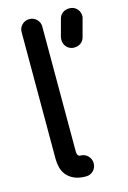

<svg xmlns="http://www.w3.org/2000/svg" viewBox="-113 -779 557 834"><g transform="rotate(-15 166.0 -362.0)"><path d="M167 -94Q187 -94 200.5 -80Q214 -66 214 -47Q214 -27 200.5 -13.5Q187 0 167 0Q136 0 115 -9.5Q94 -19 81.5 -34Q69 -49 64 -68Q59 -87 59 -107V-678Q59 -697 72.5 -710.5Q86 -724 106 -724Q125 -724 138.5 -710.5Q152 -697 152 -678V-114Q152 -106 155.5 -100Q159 -94 167 -94ZM239 -690Q243 -706 255.5 -715Q268 -724 284 -724H290Q293 -724 297 -723Q313 -719 322.5 -706.5Q332 -694 332 -677Q332 -674 331.5 -671.5Q331 -669 330 -666L309 -588Q305 -572 292.5 -563Q280 -554 265 -554H258Q255 -554 252 -555Q236 -559 226.5 -571.5Q217 -584 217 -600Q217 -604 217.5 -606.5Q218 -609 218 -612Z"/></g></svg>

Font: VDS
Style: Regular
Weight: 400
Designer: artmaker
Foundry: artmaker
Version: Version 1.000 2009 initial release